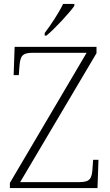

<svg xmlns="http://www.w3.org/2000/svg" viewBox="-20 -951 558 971"><path d="M206 -784V-771H215C259 -807 331 -886 356 -921V-931H299C278 -886 235 -822 206 -784ZM30 0H473L478 -143H451L448 -101C445 -49 436 -30 382 -30H82L468 -682V-714H54L49 -571H75L78 -612C82 -665 90 -684 144 -684H418L30 -26Z"/></svg>

Font: Noto Serif Telugu ExtraLight
Style: Regular
Weight: 200
Designer: Jelle Bosma - Monotype Design Team
Foundry: Monotype Imaging Inc.
Version: Version 2.005